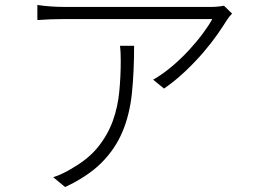

<svg xmlns="http://www.w3.org/2000/svg" viewBox="-20 -730 1040 776"><path d="M522 -545Q522 -438 513 -352Q504 -266 474.5 -196.5Q445 -127 390 -72Q335 -17 243 26L195 -14Q213 -19 235.5 -30Q258 -41 275 -52Q339 -89 377.5 -137.5Q416 -186 436 -241.5Q456 -297 462 -358.5Q468 -420 468 -483Q468 -498 467.5 -513Q467 -528 465 -545ZM918 -675Q907 -664 897 -649Q883 -626 859 -591.5Q835 -557 802.5 -519Q770 -481 729.5 -442.5Q689 -404 643 -372L599 -408Q636 -429 673 -460Q710 -491 742 -525.5Q774 -560 799 -593.5Q824 -627 838 -653H240Q214 -653 185.5 -652Q157 -651 131 -649V-710Q156 -706 185 -704Q214 -702 240 -702H835Q846 -702 861.5 -703.5Q877 -705 885 -707Z"/></svg>

Font: SpoqaHanSansJP-Light
Style: Regular
Weight: 300
Designer: [Source Han Sans]
Ryoko NISHIZUKA  (kana & ideographs); Paul D. Hunt (Latin, Greek & Cyrillic); Wenlong ZHANG  (bopomofo
Foundry: Spoqa (http://bi.spoqa.com)
Version: Version 1.002.20150607